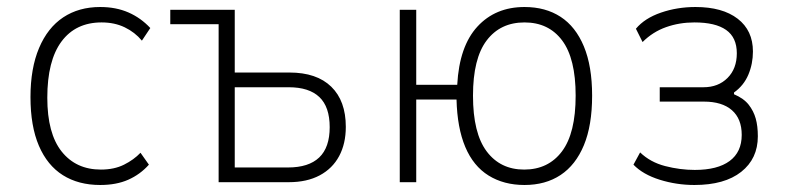

<svg xmlns="http://www.w3.org/2000/svg" viewBox="-20 -520 2247 548"><path d="M266 8Q204 8 159.5 -20Q115 -48 91 -104Q67 -160 67 -243Q67 -325 91.5 -383Q116 -441 160.5 -470.5Q205 -500 266 -500Q311 -500 346.5 -484.5Q382 -469 409 -440L385 -404Q365 -428 336 -442Q307 -456 270 -456Q196 -456 155.5 -401.5Q115 -347 115 -241Q115 -139 156 -87.5Q197 -36 268 -36Q306 -36 334 -50Q362 -64 381 -84L405 -50Q380 -22 346 -7Q312 8 266 8Z M604 0V-451H466V-492H650V-313H806Q884 -313 925.5 -272.5Q967 -232 967 -158Q967 -110 948 -74.5Q929 -39 892.5 -19.5Q856 0 804 0ZM650 -42H802Q861 -42 891 -70.5Q921 -99 921 -157Q921 -215 891.5 -243Q862 -271 804 -271H650Z M1477 8Q1418 8 1374.5 -19Q1331 -46 1308 -100.5Q1285 -155 1283 -236H1168V0H1121V-492H1168V-278H1285Q1291 -388 1342.5 -444Q1394 -500 1477 -500Q1537 -500 1580 -472Q1623 -444 1646.5 -387.5Q1670 -331 1670 -247Q1670 -162 1646.5 -105.5Q1623 -49 1580 -20.5Q1537 8 1477 8ZM1476 -36Q1545 -36 1584 -88Q1623 -140 1623 -247Q1623 -353 1584.5 -404.5Q1546 -456 1477 -456Q1408 -456 1369 -404.5Q1330 -353 1330 -247Q1330 -140 1369 -88Q1408 -36 1476 -36Z M1962 8Q1911 8 1863 -7Q1815 -22 1788 -50L1807 -85Q1836 -57 1878.5 -46Q1921 -35 1963 -35Q2028 -35 2062.5 -60.5Q2097 -86 2097 -135Q2097 -181 2069 -205.5Q2041 -230 1989 -230H1863V-271H1988Q2030 -271 2056.5 -297.5Q2083 -324 2083 -368Q2083 -413 2052.5 -434.5Q2022 -456 1962 -456Q1919 -456 1881 -442.5Q1843 -429 1814 -400L1795 -438Q1820 -468 1866.5 -484Q1913 -500 1965 -500Q2042 -500 2085.5 -466.5Q2129 -433 2129 -373Q2129 -338 2116 -307Q2103 -276 2075 -256V-251Q2103 -239 2117 -221Q2131 -203 2137 -181.5Q2143 -160 2143 -131Q2143 -67 2095.5 -29.5Q2048 8 1962 8Z"/></svg>

Font: Nunito Sans 7pt Condensed ExtraLight
Style: Regular
Weight: 250
Width: 3
Designer: Vernon Adams
Foundry: Vernon Adams
Version: Version 3.101;gftools[0.9.27]